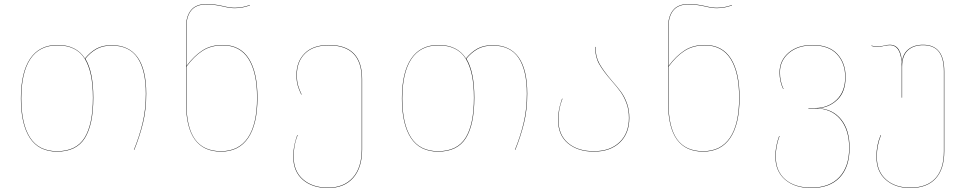

<svg xmlns="http://www.w3.org/2000/svg" viewBox="-20 -753 4881 965"><path d="M715 -282Q715 -201 698.5 -134Q682 -67 655 0H653Q680 -66 696.5 -134Q713 -202 713 -282Q713 -400 671.5 -462Q630 -524 541 -524Q496 -524 464.5 -506Q433 -488 409 -458Q449 -392 449 -262Q449 -127 406.5 -59Q364 9 267 9Q175 9 130 -60Q85 -129 85 -258Q85 -389 131.5 -458Q178 -527 269 -527Q364 -527 407 -459Q432 -490 463.5 -508Q495 -526 541 -526Q715 -526 715 -282ZM447 -262Q447 -392 405.5 -458.5Q364 -525 269 -525Q178 -525 132.5 -456.5Q87 -388 87 -258Q87 -130 131 -61.5Q175 7 267 7Q363 7 405 -60.5Q447 -128 447 -262Z M1274 -262Q1274 -129 1227.5 -60Q1181 9 1091 9Q915 9 915 -235V-618Q915 -671 940 -702Q965 -733 1020 -733Q1053 -733 1099 -723Q1135 -714 1159 -714Q1199 -714 1236 -728V-726Q1199 -712 1159 -712Q1135 -712 1099 -721Q1053 -731 1020 -731Q966 -731 941.5 -701Q917 -671 917 -618V-421Q955 -472 997.5 -499.5Q1040 -527 1099 -527Q1187 -527 1230.5 -458.5Q1274 -390 1274 -262ZM1272 -262Q1272 -389 1229 -457Q1186 -525 1099 -525Q1041 -525 998.5 -498Q956 -471 917 -418V-235Q917 -113 960 -53Q1003 7 1091 7Q1180 7 1226 -61Q1272 -129 1272 -262Z M1800 -356V-2Q1800 90 1755 141Q1710 192 1629 192Q1550 192 1502 150.5Q1454 109 1454 35Q1454 4 1459 -21Q1464 -46 1474 -74H1476Q1465 -46 1460.5 -21Q1456 4 1456 35Q1456 108 1503.5 149Q1551 190 1629 190Q1708 190 1753 140Q1798 90 1798 -2V-356Q1798 -525 1633 -525Q1555 -525 1513.5 -484.5Q1472 -444 1472 -376Q1472 -346 1478 -324.5Q1484 -303 1496 -278H1494Q1482 -303 1476 -324.5Q1470 -346 1470 -376Q1470 -444 1512 -485.5Q1554 -527 1633 -527Q1800 -527 1800 -356Z M2630 -282Q2630 -201 2613.5 -134Q2597 -67 2570 0H2568Q2595 -66 2611.5 -134Q2628 -202 2628 -282Q2628 -400 2586.5 -462Q2545 -524 2456 -524Q2411 -524 2379.5 -506Q2348 -488 2324 -458Q2364 -392 2364 -262Q2364 -127 2321.5 -59Q2279 9 2182 9Q2090 9 2045 -60Q2000 -129 2000 -258Q2000 -389 2046.5 -458Q2093 -527 2184 -527Q2279 -527 2322 -459Q2347 -490 2378.5 -508Q2410 -526 2456 -526Q2630 -526 2630 -282ZM2362 -262Q2362 -392 2320.5 -458.5Q2279 -525 2184 -525Q2093 -525 2047.5 -456.5Q2002 -388 2002 -258Q2002 -130 2046 -61.5Q2090 7 2182 7Q2278 7 2320 -60.5Q2362 -128 2362 -262Z M3054 -349Q3084 -315 3101.5 -291Q3119 -267 3131 -234Q3143 -201 3143 -160Q3143 -82 3095 -36.5Q3047 9 2965 9Q2884 9 2834.5 -32.5Q2785 -74 2785 -149Q2785 -180 2790 -204.5Q2795 -229 2805 -257H2807Q2796 -229 2791.5 -204Q2787 -179 2787 -149Q2787 -75 2835.5 -34Q2884 7 2965 7Q3046 7 3093.5 -38Q3141 -83 3141 -160Q3141 -201 3129 -233.5Q3117 -266 3100 -290Q3083 -314 3053 -348Q3012 -395 2991.5 -431Q2971 -467 2971 -517H2973Q2973 -468 2993 -432.5Q3013 -397 3054 -349Z M3697 -262Q3697 -129 3650.5 -60Q3604 9 3514 9Q3338 9 3338 -235V-618Q3338 -671 3363 -702Q3388 -733 3443 -733Q3476 -733 3522 -723Q3558 -714 3582 -714Q3622 -714 3659 -728V-726Q3622 -712 3582 -712Q3558 -712 3522 -721Q3476 -731 3443 -731Q3389 -731 3364.5 -701Q3340 -671 3340 -618V-421Q3378 -472 3420.5 -499.5Q3463 -527 3522 -527Q3610 -527 3653.5 -458.5Q3697 -390 3697 -262ZM3695 -262Q3695 -389 3652 -457Q3609 -525 3522 -525Q3464 -525 3421.5 -498Q3379 -471 3340 -418V-235Q3340 -113 3383 -53Q3426 7 3514 7Q3603 7 3649 -61Q3695 -129 3695 -262Z M4250 -10Q4250 87 4200 139.5Q4150 192 4057 192Q3975 192 3926 150Q3877 108 3877 33Q3877 -18 3896 -69H3898Q3879 -19 3879 33Q3879 108 3927 149Q3975 190 4057 190Q4149 190 4198.5 137.5Q4248 85 4248 -10Q4248 -101 4203 -154.5Q4158 -208 4079 -208H4043V-210H4076Q4141 -210 4184.5 -251Q4228 -292 4228 -366Q4228 -436 4186.5 -480.5Q4145 -525 4064 -525Q3990 -525 3945 -486.5Q3900 -448 3900 -389Q3900 -344 3918 -306H3916Q3898 -344 3898 -389Q3898 -449 3943.5 -488Q3989 -527 4064 -527Q4146 -527 4188 -482Q4230 -437 4230 -366Q4230 -291 4188.5 -251.5Q4147 -212 4091 -209Q4164 -206 4207 -153.5Q4250 -101 4250 -10Z M4726 -394V7Q4726 97 4682.5 144.5Q4639 192 4555 192Q4479 192 4432 150.5Q4385 109 4385 36Q4385 4 4390 -21.5Q4395 -47 4406 -74H4408Q4397 -46 4392 -20.5Q4387 5 4387 36Q4387 108 4433 149Q4479 190 4555 190Q4638 190 4681 143.5Q4724 97 4724 7V-394Q4724 -460 4698.5 -493Q4673 -526 4619 -526Q4571 -526 4542.5 -499.5Q4514 -473 4514 -418V-262H4512V-418Q4512 -526 4452 -526Q4440 -526 4422 -522Q4405 -517 4391 -517Q4375 -517 4360 -522V-524Q4375 -519 4391 -519Q4402 -519 4420 -523Q4437 -528 4452 -528Q4512 -528 4513 -431Q4514 -478 4543 -503Q4572 -528 4619 -528Q4673 -528 4699.5 -494.5Q4726 -461 4726 -394Z"/></svg>

Font: FiraGO Two
Style: Regular
Weight: 100
Designer: bBox Type
Foundry: bBox Type GmbH
Version: Version 1.001